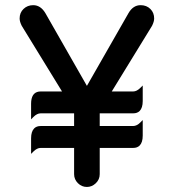

<svg xmlns="http://www.w3.org/2000/svg" viewBox="-20 -722 683 754"><path d="M271 -38.1V-141.1H139.6Q125.5 -141.1 111.3 -127L102.1 -117.7V-178.7Q102.1 -205.6 114.3 -217.8Q123.5 -227.1 139.6 -227.1H271V-276.9H139.6Q125.5 -276.9 111.3 -262.7L102.1 -253.4V-314.5Q102.1 -357.4 132.3 -362.3Q135.7 -362.8 139.6 -362.8H223.6L65.4 -620.6Q57.1 -637.2 57.1 -649.4Q57.1 -672.4 72.5 -687Q87.9 -701.7 110.4 -701.7Q139.6 -701.7 158.2 -670.4L321.3 -384.8L484.9 -670.9Q502.9 -701.7 532.2 -701.7Q555.7 -701.7 570.8 -686.5Q585.4 -671.9 585.4 -649.4Q585.4 -637.2 577.1 -620.6L418.9 -362.8H502.9Q517.1 -362.8 531.2 -377L540.5 -386.2V-325.2Q540.5 -298.3 528.3 -286.1Q519 -276.9 502.9 -276.9H371.6V-227.1H502.9Q517.1 -227.1 531.2 -241.2L540.5 -250.5V-189.5Q540.5 -162.6 528.3 -150.4Q519 -141.1 502.9 -141.1H371.6V-38.1Q371.6 -17.1 356.2 -2.4Q340.8 12.2 321.3 12.2Q300.8 12.2 285.9 -2.7Q271 -17.6 271 -38.1Z"/></svg>

Font: YuPearl-Medium
Style: Medium
Weight: 500
Designer: Max Yao
Foundry: Max-Everyday
Version: Version 1.011; ttfautohint (v1.8.3)